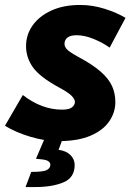

<svg xmlns="http://www.w3.org/2000/svg" viewBox="-47 -557 539 774"><path d="M-27 -50 45 -174Q121 -115 203 -115Q232 -115 243.5 -124.5Q255 -134 255 -146Q255 -157 242 -170.5Q229 -184 190 -205Q113 -247 85.5 -286Q58 -325 58 -371Q58 -417 84.5 -454.5Q111 -492 160 -514.5Q209 -537 276 -537Q326 -537 375 -521.5Q424 -506 459 -485L395 -365Q367 -385 330.5 -400Q294 -415 262 -415Q237 -415 225 -405.5Q213 -396 213 -380Q213 -368 224 -357Q235 -346 268 -328Q326 -297 358.5 -268.5Q391 -240 404.5 -210.5Q418 -181 418 -145Q418 -104 393.5 -68Q369 -32 318 -10Q267 12 187 12Q135 12 76 -5.5Q17 -23 -27 -50ZM56 197 79 136Q129 136 142.5 128Q156 120 156 107Q156 99 148 93Q140 87 117 85L98 83L140 -15L210 -9L189 47Q220 51 237 68Q254 85 254 108Q254 159 209 178Q164 197 96 197Z"/></svg>

Font: Radio Canada
Style: Bold Italic
Weight: 700
Italic angle: -12°
Designer: Charles Daoud, Etienne Aubert Bonn, Alexandre Saumier Demers, Jacques Le Bailly
Foundry: Radio-Canada
Version: Version 2.104; ttfautohint (v1.8.4.7-5d5b);gftools[0.9.28.de